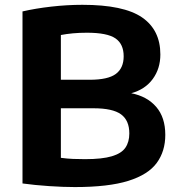

<svg xmlns="http://www.w3.org/2000/svg" viewBox="-20 -769 737 798"><path d="M291 8.5Q243 8.5 183.8 4.5Q124.5 0.5 73.5 -6.5V-721.5Q127.5 -734 193.2 -741.5Q259 -749 322.5 -749Q494 -749 570.2 -696.8Q646.5 -644.5 646.5 -542.5Q646.5 -484 615 -440.8Q583.5 -397.5 525.5 -381.5Q591.5 -368.5 629.2 -324.8Q667 -281 667 -208.5Q667 -140 631.2 -91.5Q595.5 -43 513 -17.2Q430.5 8.5 291 8.5ZM341.5 -633Q310 -633 283.2 -630.5Q256.5 -628 233 -623.5V-437.5H353Q429 -437.5 461.5 -461.8Q494 -486 494 -535Q494 -586 459.8 -609.5Q425.5 -633 341.5 -633ZM333.5 -107.5Q404.5 -107.5 444.8 -119.5Q485 -131.5 501.2 -155.2Q517.5 -179 517.5 -214.5Q517.5 -268.5 483 -293.8Q448.5 -319 368.5 -319H233V-113Q259.5 -109.5 283.2 -108.5Q307 -107.5 333.5 -107.5Z"/></svg>

Font: Encode Sans Semi Expanded
Style: Bold
Weight: 700
Width: 6
Designer: Multiple Designers
Foundry: Impallari Type
Version: Version 3.000; ttfautohint (v1.8.3) -l 8 -r 50 -G 200 -x 14 